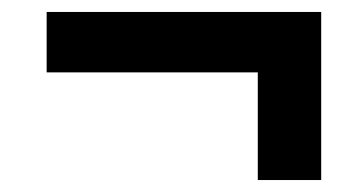

<svg xmlns="http://www.w3.org/2000/svg" viewBox="-20 -423 576 321"><path d="M517 -122H411V-302H58V-403H517Z"/></svg>

Font: Noto Sans Display
Style: Bold Italic
Weight: 700
Italic angle: -12°
Designer: Monotype Design team
Foundry: Monotype Imaging Inc.
Version: Version 1.000